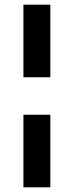

<svg xmlns="http://www.w3.org/2000/svg" viewBox="-20 -720 315 820"><path d="M195 -700V-390H80V-700ZM195 -230V80H80V-230Z"/></svg>

Font: Gully ECD Medium
Style: Regular
Weight: 500
Width: 2
Designer: jaikishan Patel
Foundry: MagicType
Version: Version 1.000;Glyphs 3.2 (3242)